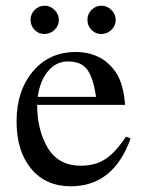

<svg xmlns="http://www.w3.org/2000/svg" viewBox="-20 -642 506 672"><path d="M334 -523Q314 -523 300 -537.5Q286 -552 286 -573Q286 -593 300.5 -607.5Q315 -622 335 -622Q355 -622 370 -607Q385 -592 385 -572Q385 -552 370 -537.5Q355 -523 334 -523ZM135 -523Q115 -523 101 -537.5Q87 -552 87 -573Q87 -593 101.5 -607.5Q116 -622 136 -622Q156 -622 171 -607Q186 -592 186 -572Q186 -552 171 -537.5Q156 -523 135 -523ZM421 -164 437 -157Q377 10 228 10Q140 10 89 -51.5Q38 -113 38 -217Q38 -324 95 -392Q152 -460 245 -460Q335 -460 384 -391Q412 -351 418 -275H110Q110 -186 147.5 -124Q185 -62 263 -62Q313 -62 348.5 -85Q384 -108 421 -164ZM112 -303H316Q307 -368 286 -397.5Q265 -427 218 -427Q177 -427 148.5 -393.5Q120 -360 112 -303Z"/></svg>

Font: STIX MathJax Alphabets
Style: Regular
Weight: 400
Designer: MicroPress Inc., with final additions and corrections provided by Coen Hoffman, Elsevier (retired)
Version: Version 1.1.1